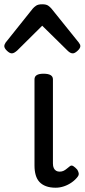

<svg xmlns="http://www.w3.org/2000/svg" viewBox="-67 -859 395 896"><path d="M193 17Q167 17 148 10Q129 3 117 -10Q105 -23 99.5 -42.5Q94 -62 94 -86V-489Q94 -502 104.5 -508.5Q115 -515 136 -515Q158 -515 169 -508.5Q180 -502 180 -489V-96Q180 -83 184 -74.5Q188 -66 195 -62Q202 -58 211 -58Q222 -58 230 -62Q238 -66 245 -72Q252 -78 260 -84Q267 -89 275.5 -83.5Q284 -78 293 -68Q298 -61 300 -52Q302 -43 296 -35Q285 -20 268 -8Q251 4 231.5 10.5Q212 17 193 17ZM-12 -610Q-22 -610 -34.5 -622Q-47 -634 -47 -644Q-47 -647 -46 -650Q-45 -653 -41 -660L86 -819Q92 -826 101.5 -832.5Q111 -839 130 -839Q149 -839 158 -832.5Q167 -826 173 -819L301 -660Q306 -653 307 -650Q308 -647 308 -644Q308 -634 295 -622Q282 -610 273 -610Q266 -610 260 -613.5Q254 -617 248 -623L130 -739L13 -623Q6 -617 0 -613.5Q-6 -610 -12 -610Z"/></svg>

Font: Playwrite AR
Style: Regular
Weight: 400
Designer: Veronika Burian, José Scaglione
Foundry: TypeTogether
Version: Version 1.002